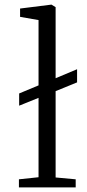

<svg xmlns="http://www.w3.org/2000/svg" viewBox="-20 -812 379 832"><path d="M147 -44V-388L63 -354V-407L147 -442V-725L67 -739V-775L203 -792L221 -781V-473L314 -512V-455L221 -417V-43L308 -35V0H62V-35Z"/></svg>

Font: Martel Light
Style: Regular
Weight: 300
Designer: Dan Reynolds
Foundry: Dan Reynolds
Version: Version 1.001; ttfautohint (v1.1) -l 5 -r 5 -G 72 -x 0 -D la